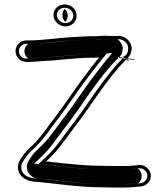

<svg xmlns="http://www.w3.org/2000/svg" viewBox="-20 -817 749 865"><path d="M451.2 -656H450.9C427.9 -656 413.5 -652.5 394.9 -654H394.6C369.3 -654 340.6 -651.1 313 -650C243.2 -647.2 175.8 -635 110.5 -635H98.5C71.9 -635 50 -613.1 50 -586.5C50 -559.9 71.9 -538 98.5 -538H110.5C135.3 -538 147.9 -540.8 175 -542C246.2 -544.7 319.6 -557 393.3 -557C406.3 -556.3 416.1 -557.4 426.7 -558.2C403.7 -530.6 371.1 -487.2 350.7 -459.9C307.5 -402.1 271.9 -345.7 228.8 -290.2C192 -243.2 169.2 -204.4 131.2 -167.4L113.3 -150C93.6 -132.7 78.8 -111.3 65.7 -88.3C46.7 -37.9 85.2 -3.4 130.8 1C232.2 9.2 330.6 27 443.5 27C461.3 27.7 479 28 495.7 28H538.5C562.4 28 584.1 25.6 603.1 24L615.2 23C628.6 21.4 639.7 15.4 648.2 5.3C677.9 -29.7 645.1 -76.3 605.7 -74L593.6 -72C576.1 -70.5 559 -69 538.5 -69H495.7C479.7 -69 463.5 -69.3 445.8 -70C354.9 -70 271.7 -80.7 187.5 -89.7L200 -101.4C245.4 -143.8 271.4 -186.7 310.3 -236.8C388.6 -336.7 457.4 -457.2 545 -545.2C551.1 -551.6 555.8 -554.9 561.9 -563C563.7 -564.8 562.2 -563.3 562.2 -563.3C565.7 -568 568.7 -573.5 569.4 -579.5C569.8 -582.6 576.5 -597 571.8 -608.7C567.6 -632.3 544.4 -655 515.5 -655H473.8C467.8 -655 460.1 -655.3 451.2 -656ZM274.8 -698C302.6 -698 325.3 -718.9 325.3 -746C325.3 -774.5 300.9 -797 271.1 -797C242.7 -797 221.1 -776.2 221.1 -749C221.1 -721.1 246.4 -698 274.8 -698ZM547.1 -552.5C547.1 -552.5 548 -553.5 549.2 -554.6C548 -553.3 547.1 -552.5 547.1 -552.5ZM550 -572C545.1 -565.6 541.3 -563.1 534.2 -555.7C444.9 -465.8 375.8 -344.8 298.4 -246C258.9 -195 233.5 -153.2 189.8 -112.3L153.4 -78.3L185.9 -74.8C269.7 -65.8 354.1 -55.1 445.6 -55C464.8 -54.3 479.3 -54 495.7 -54H538.5C560 -54 577.8 -55.6 595.4 -57.1L607.3 -59C616.8 -59.3 624.9 -56 631.7 -50.3C655.6 -30.2 641.7 4.2 613.8 8L601.9 9C582.6 10.6 561.4 13 538.5 13H495.7C479.1 13 462 12.7 443.7 12C331.9 12 234.5 -5.7 132.1 -14C92.7 -17.7 66 -44.1 79.3 -82C92.7 -105.2 105.5 -123.2 123.5 -139L141.7 -156.6C181.4 -195.3 204.5 -234.8 240.7 -281C284.3 -337.2 319.9 -393.7 362.7 -450.9C383 -478.1 415.7 -521.5 438.2 -548.6L461 -576L425.5 -573.2C414.4 -572.3 405.5 -571.3 393.8 -572H393.3C317.9 -572 244.4 -559.7 174.4 -557C146.1 -555.7 133.9 -553 110.5 -553H98.5C80.2 -553 65 -568.2 65 -586.5C65 -604.8 80.2 -620 98.5 -620H110.5C177.7 -620 245.1 -632.3 313.6 -635C341.6 -636.2 370.8 -638.9 394.3 -639C416.1 -637.4 430.1 -640.9 450.6 -641C460.9 -640.3 467.1 -640 473.8 -640H515.5C536.6 -640 554.1 -622.7 557 -606.1C558.4 -598.3 557.1 -581.5 550.2 -572.2L572.8 -552.7ZM274.8 -713C254 -713 236.1 -730.3 236.1 -749C236.1 -767.6 250.3 -782 271.1 -782C293.5 -782 310.3 -765.4 310.3 -746C310.3 -727.8 295.2 -713 274.8 -713ZM558.1 -542.2C558.1 -542.2 558.9 -543 560.1 -544.4L539 -565.6C536.8 -563.5 535.8 -562.2 535.8 -562.2ZM495.7 13H538.5C556.5 13 578.7 10.6 600.6 8.8C627 -5.3 621.2 -43.7 602.3 -57.3C585.2 -55.9 564.3 -54 538.5 -54H495.7C478.8 -54 462.3 -54.3 443.8 -55C346.9 -55.2 258.4 -66.5 176.5 -75.3L133.9 -79.9L162.9 -107C206.7 -148 232.6 -190.3 271.9 -241C349.6 -340.2 418.4 -460.9 507.4 -550.4C516 -559.3 527.7 -566.3 529.5 -580.2C530.2 -585.8 535.5 -598.4 532 -607.1C529.4 -621.7 517.9 -635.2 508.6 -640H473.8C465 -640 459.3 -640.2 447.9 -641C440.2 -640.8 423.4 -637.2 391.7 -639C374.3 -638.8 347.6 -636.3 317.3 -635.1C256.8 -632.7 188.6 -620 110.5 -620H107.3C100.1 -615.5 90 -602.1 90 -586.5C90 -571.1 99.5 -557.9 107.3 -553H110.5C125.8 -553 135 -555.3 170.6 -556.9C233.4 -559.3 308 -572 393.3 -572H396.3C403.8 -571.6 402.7 -571.6 418.4 -572.9L485.2 -578.2L464.9 -553.7C442.2 -526.5 409.5 -483.1 389.2 -455.9C346.3 -398.4 310.7 -342 267.2 -285.9C230.8 -239.5 208 -200.4 168.5 -162L150.4 -144.3C131.8 -128 118.3 -108.8 105.1 -85.7C87.8 -37.8 130.9 -14.9 140.4 -13.6C247.9 -4.7 342.2 12 443.5 12H445.4C462.5 12.6 479.9 13 495.7 13ZM274.5 -718.5C280.4 -724.7 285.3 -734.7 285.3 -746C285.3 -758.9 279.7 -769.7 271.9 -777C266.1 -771 261.1 -760.7 261.1 -749C261.1 -736.7 266.7 -725.9 274.5 -718.5ZM584.9 -547.5 508.9 -556.9C508.9 -556.9 510.1 -558.4 512.1 -560.2L586.9 -549.7C585.7 -548.3 584.9 -547.5 584.9 -547.5Z"/></svg>

Font: HoneyBee
Style: Blur
Weight: 700
Foundry: Cannot Into Space Fonts
Version: Version 0.89